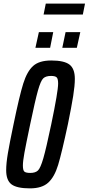

<svg xmlns="http://www.w3.org/2000/svg" viewBox="-20 -1029 488 1057"><path d="M14 -92Q14 -130 23.5 -186Q33 -242 54 -342Q87 -502 108 -569Q129 -636 162.5 -666Q196 -696 262 -696Q333 -696 362.5 -673.5Q392 -651 392 -595Q392 -558 383 -501Q374 -444 354 -346Q320 -187 300 -121Q280 -55 245.5 -23.5Q211 8 145 8Q73 8 43.5 -14Q14 -36 14 -92ZM262 -344Q300 -526 300 -569Q300 -596 291.5 -603.5Q283 -611 261 -611Q232 -611 218 -597.5Q204 -584 189 -531Q174 -478 146 -344Q123 -235 114.5 -188Q106 -141 106 -118Q106 -91 114.5 -84Q123 -77 147 -77Q175 -77 189 -90.5Q203 -104 218.5 -157.5Q234 -211 262 -344ZM175 -766 194 -852H273L256 -766ZM323 -766 341 -852H422L403 -766ZM220 -949 232 -1009H448L436 -949Z"/></svg>

Font: Saira Ultra Condensed SemiBold
Style: Italic
Weight: 600
Width: 1
Italic angle: -12°
Designer: Hector Gatti with collaboration of the Omnibus-Type team
Foundry: Omnibus-Type
Version: Version 1.001; ttfautohint (v1.8)